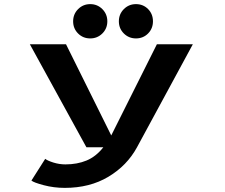

<svg xmlns="http://www.w3.org/2000/svg" viewBox="-20 -715 1090 932"><path d="M418 -528.5Q383 -528.5 359 -552.5Q335 -576.5 335 -611.5Q335 -646.5 359.2 -670.8Q383.5 -695 418 -695Q452.5 -695 476.8 -670.8Q501 -646.5 501 -611.5Q501 -576.5 476.8 -552.5Q452.5 -528.5 418 -528.5ZM640 -528.5Q605.5 -528.5 581.2 -552.5Q557 -576.5 557 -611.5Q557 -646.5 581.2 -670.8Q605.5 -695 640 -695Q675 -695 698.8 -671Q722.5 -647 722.5 -611.5Q722.5 -576.5 698.8 -552.5Q675 -528.5 640 -528.5ZM300.5 -500 520 -57.5 741.5 -500H916L645 0Q596.5 89 506.2 143Q416 197 294.5 197Q241.5 197 192.5 184Q143.5 171 132.5 161.5L199.5 56Q209.5 64.5 238.5 73.8Q267.5 83 297.5 83Q354.5 83 400 64.2Q445.5 45.5 481.5 0H399.5L125 -500Z"/></svg>

Font: League Mono Extended SemiBold
Style: Regular
Weight: 600
Width: 9
Designer: Tyler Finck
Foundry: The League of Moveable Type / Tyler Finck
Version: Version 2.210